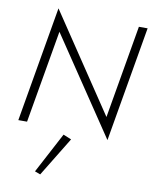

<svg xmlns="http://www.w3.org/2000/svg" viewBox="-107 -805 944 1191"><g transform="rotate(10 364.5 -209.0)"><path d="M330 40 195 295 230 308 381 61ZM674 -700 573 -114 163 -726 38 0H93L194 -584L604 26L729 -700Z"/></g></svg>

Font: Jost Light
Style: Italic
Weight: 300
Italic angle: -5°
Version: Version 3.710